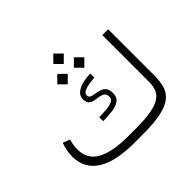

<svg xmlns="http://www.w3.org/2000/svg" viewBox="-172 -1008 1238 1238"><g transform="rotate(-45 447.0 -388.5)"><path d="M477.5 -58.6Q564.9 -58.6 619.4 -68.4Q673.8 -78.1 702.9 -97.7Q731.9 -117.2 742.9 -146.5Q753.9 -175.8 753.9 -214.8V-637.7H807.1V-215.8Q807.1 -161.6 794.9 -121.1Q782.7 -80.6 748.8 -53.7Q714.8 -26.9 650.4 -13.4Q585.9 0 481 0H410.2Q236.3 0 149.4 -56.4Q62.5 -112.8 62.5 -221.7Q62.5 -249 67.9 -275.6Q73.2 -302.2 82.5 -327.1L130.4 -309.1Q118.7 -269.5 118.7 -229Q119.1 -138.7 194.6 -98.6Q270 -58.6 405.3 -58.6ZM365.2 -277.3Q396 -277.8 428.5 -280.3Q460.9 -282.7 483.2 -292.2Q505.4 -301.8 505.4 -322.3Q505.4 -347.7 491.9 -357.4Q478.5 -367.2 458.7 -370.1Q439 -373 419.2 -376.7Q399.4 -380.4 386 -392.6Q372.6 -404.8 372.6 -434.1Q372.6 -462.4 393.8 -480.5Q415 -498.5 449.7 -507.6Q484.4 -516.6 523.4 -517.6V-480.5Q502 -479 474.6 -474.9Q447.3 -470.7 427.5 -461.2Q407.7 -451.7 407.7 -433.6Q407.7 -417.5 420.9 -411.6Q434.1 -405.8 453.6 -403.1Q473.1 -400.4 492.7 -394.3Q512.2 -388.2 525.4 -372.6Q538.6 -356.9 538.6 -324.2Q538.6 -286.6 514.4 -269.3Q490.2 -252 450.9 -246.8Q411.6 -241.7 365.2 -241.2ZM398.9 -729.5 446.3 -776.9 494.1 -729.5 446.3 -681.6ZM475.6 -618.7 522.9 -666 570.8 -618.7 522.9 -570.8ZM324.2 -618.7 371.6 -666 419.4 -618.7 371.6 -570.8Z"/></g></svg>

Font: Vazir Thin WOL
Style: Thin-WOL
Weight: 100
Designer: Saber Rastikerdar
Foundry: Saber Rastikerdar
Version: Version 30.0.0